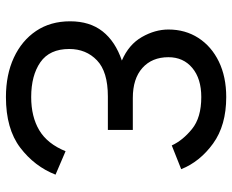

<svg xmlns="http://www.w3.org/2000/svg" viewBox="-86 -666 764 631"><g transform="rotate(90 295.5 -350.0)"><path d="M298.5 12Q225 12 169 -14Q113 -40 81.2 -87.2Q49.5 -134.5 49.5 -199Q49.5 -263.5 82.5 -305.5Q115.5 -347.5 178.5 -369Q126 -391.5 101.2 -434.8Q76.5 -478 76.5 -522Q76.5 -577.5 104.2 -620.5Q132 -663.5 182 -687.8Q232 -712 298.5 -712Q391.5 -712 451.2 -668.8Q511 -625.5 535.5 -564L457.5 -533Q441 -569 403.5 -599.5Q366 -630 298.5 -630Q238 -630 202.8 -600.5Q167.5 -571 167.5 -522Q167.5 -468 202.8 -436.5Q238 -405 301.5 -405H406.5V-323H296.5Q215 -323 177.8 -287.2Q140.5 -251.5 140.5 -196Q140.5 -131.5 184 -101.2Q227.5 -71 298.5 -71Q363 -71 407.5 -97.5Q452 -124 476.5 -184L553.5 -151Q526.5 -82 464.8 -35Q403 12 298.5 12Z"/></g></svg>

Font: Undotted
Style: Regular
Weight: 400
Designer: Delve Withrington, Dave Bailey, Thomas Jockin
Foundry: Delve Fonts LLC
Version: Version 4.000